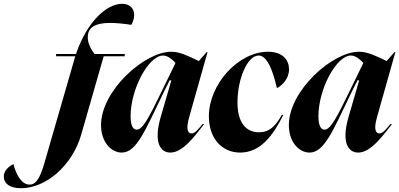

<svg xmlns="http://www.w3.org/2000/svg" viewBox="-261 -793 2106 1013"><path d="M-241 139C-241 172 -214 200 -150 200C-18 200 120 80 167 -81L286 -496H397V-508H238C222 -528 202 -562 202 -596C202 -639 227 -672 321 -672C353 -672 392 -668 432 -662C438 -672 447 -692 447 -714C447 -747 425 -773 383 -773C302 -773 197 -678 140 -508H35V-496H136L-29 75C-55 163 -79 181 -105 181C-149 181 -178 123 -190 73C-217 86 -241 108 -241 139Z M460 -109C444 -109 428 -125 428 -179C428 -325 524 -500 599 -500C626 -500 650 -477 665 -461L594 -315C524 -171 492 -109 460 -109ZM272 -133C272 -42 327 12 381 12C461 12 507 -110 604 -309L634 -369H643L587 -176C547 -38 587 12 638 12C703 12 765 -73 816 -138H807C785 -111 768 -89 750 -89C732 -89 717 -107 738 -178L834 -518H829L788 -471C731 -498 688 -520 642 -520C501 -520 272 -314 272 -133Z M841 -179C841 -63 910 12 1006 12C1114 12 1180 -79 1234 -187H1226C1190 -122 1156 -95 1106 -95C1039 -95 992 -143 992 -253C992 -374 1043 -500 1104 -500C1146 -500 1177 -429 1200 -328C1227 -341 1264 -378 1264 -427C1264 -475 1232 -520 1153 -520C997 -520 841 -349 841 -179Z M1451 -109C1435 -109 1419 -125 1419 -179C1419 -325 1515 -500 1590 -500C1617 -500 1641 -477 1656 -461L1585 -315C1515 -171 1483 -109 1451 -109ZM1263 -133C1263 -42 1318 12 1372 12C1452 12 1498 -110 1595 -309L1625 -369H1634L1578 -176C1538 -38 1578 12 1629 12C1694 12 1756 -73 1807 -138H1798C1776 -111 1759 -89 1741 -89C1723 -89 1708 -107 1729 -178L1825 -518H1820L1779 -471C1722 -498 1679 -520 1633 -520C1492 -520 1263 -314 1263 -133Z"/></svg>

Font: Nyght Serif Bold Italic
Style: Regular
Weight: 700
Italic angle: -16°
Designer: Maksym Kobuzan
Version: Version 0.410;Glyphs 3.1.2 (3151)